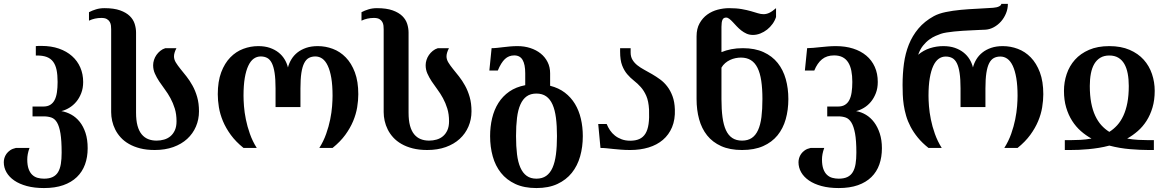

<svg xmlns="http://www.w3.org/2000/svg" viewBox="-68 -769 6081 998"><path d="M101.1 -215.3H157.7Q178.7 -215.3 192.9 -223.9Q207 -232.4 215.6 -248.5Q224.1 -264.6 227.8 -288.6Q231.4 -312.5 231.4 -343.3Q231.4 -379.4 226.1 -405.3Q220.7 -431.2 208.3 -448Q195.8 -464.8 175.3 -472.7Q154.8 -480.5 125 -480.5H118.2V-529.3Q126 -530.3 133.3 -530.3Q140.6 -530.3 147.9 -530.3Q198.2 -530.3 238.3 -516.4Q278.3 -502.4 306.4 -477.5Q334.5 -452.6 349.4 -418.2Q364.3 -383.8 364.3 -342.8Q364.3 -310.5 354.2 -284.7Q344.2 -258.8 328.1 -239.7Q312 -220.7 291.7 -208.5Q271.5 -196.3 251 -191.4Q277.8 -187 302.5 -173.3Q327.1 -159.7 346.2 -136Q365.2 -112.3 376.5 -78.1Q387.7 -43.9 387.7 1.5Q387.7 47.9 373.8 85.9Q359.9 124 331.5 151.4Q303.2 178.7 260.7 193.6Q218.3 208.5 160.6 208.5Q110.4 208.5 71.5 198Q32.7 187.5 6.1 169.2Q-20.5 150.9 -34.4 126.5Q-48.3 102.1 -48.3 74.2Q-48.3 64 -45.2 52.7Q-42 41.5 -34.7 31Q-27.3 20.5 -15.4 12.2Q-3.4 3.9 14.6 0H85.4Q79.1 17.1 76.4 31.7Q73.7 46.4 73.7 59.6Q73.7 89.8 80.8 109.4Q87.9 128.9 100.1 140.1Q112.3 151.4 127.9 155.5Q143.6 159.7 160.6 159.7Q188 159.7 205.8 151.1Q223.6 142.6 233.9 125.5Q244.1 108.4 248.3 83Q252.4 57.6 252.4 24.4Q252.4 -38.1 246.3 -75.2Q240.2 -112.3 228.5 -132.1Q216.8 -151.9 199.2 -158Q181.6 -164.1 159.2 -164.1H101.1Z M509.8 -616.7Q509.8 -625 508.8 -635.3Q507.8 -645.5 502.9 -654.5Q498 -663.6 487.8 -669.7Q477.5 -675.8 459 -675.8Q424.3 -675.8 394.5 -661.6V-705.6Q411.1 -714.4 431.2 -720.5Q451.2 -726.6 474.6 -726.6Q524.4 -726.6 556.4 -715.1Q588.4 -703.6 606.7 -685.5Q625 -667.5 632.1 -644.8Q639.2 -622.1 639.2 -599.6V-183.6Q639.2 -143.6 646.7 -115.7Q654.3 -87.9 668.5 -70.8Q682.6 -53.7 702.1 -45.9Q721.7 -38.1 746.1 -38.1Q766.1 -38.1 784.9 -43.5Q803.7 -48.8 818.1 -61Q832.5 -73.2 841.1 -92.3Q849.6 -111.3 849.6 -138.7Q849.6 -175.3 840.6 -204.6Q831.5 -233.9 818.1 -258.5Q804.7 -283.2 788.8 -304.4Q772.9 -325.7 759.5 -345.9Q746.1 -366.2 737.1 -386.5Q728 -406.7 728 -430.2Q728 -443.4 732.4 -457.3Q736.8 -471.2 745.1 -483.2Q753.4 -495.1 765.1 -504.6Q776.9 -514.2 791.5 -518.6H849.1Q842.3 -505.4 839.4 -495.1Q836.4 -484.9 836.4 -476.1Q836.4 -460 845.9 -444.3Q855.5 -428.7 870.1 -410.6Q884.8 -392.6 901.4 -371.6Q918 -350.6 932.6 -324.2Q947.3 -297.9 956.8 -264.9Q966.3 -231.9 966.3 -190.4Q966.3 -147.9 950.4 -111.1Q934.6 -74.2 905 -47.1Q875.5 -20 832.8 -4.6Q790 10.7 736.3 10.7Q693.8 10.7 660.6 2.2Q627.4 -6.3 602.3 -20.8Q577.1 -35.2 559.6 -54.4Q542 -73.7 531 -95.7Q520 -117.7 514.9 -140.9Q509.8 -164.1 509.8 -186Z M1428.7 -418.5Q1423.3 -440.9 1411.1 -460.9Q1398.9 -481 1379.9 -496.1Q1360.8 -511.2 1334.7 -520.3Q1308.6 -529.3 1274.4 -529.3Q1234.4 -529.3 1196.5 -515.1Q1158.7 -501 1129.2 -470.7Q1099.6 -440.4 1081.8 -393.1Q1064 -345.7 1064 -279.3Q1064 -247.1 1069.8 -211.4Q1075.7 -175.8 1090.8 -139.4Q1106 -103.1 1131.8 -67.7Q1157.7 -32.3 1197.8 0H1266.6Q1244.6 -34.7 1231 -73.3Q1217.3 -111.8 1210 -148.5Q1202.6 -185.1 1200.2 -217.1Q1197.8 -249 1197.8 -271Q1197.8 -325.2 1204.3 -363.8Q1210.9 -402.4 1222.7 -427.3Q1234.4 -452.2 1250.7 -463.9Q1267.1 -475.6 1287.1 -475.6Q1306.6 -475.6 1321 -467.8Q1335.4 -460 1345 -440.9Q1354.5 -421.9 1359.4 -389.9Q1364.3 -357.9 1364.3 -309.6V-212.4H1493.7V-309.6Q1493.7 -357.9 1498.5 -389.9Q1503.4 -421.9 1513.2 -440.9Q1522.9 -460 1537.4 -467.8Q1551.8 -475.6 1571.3 -475.6Q1591.3 -475.6 1607.7 -463.9Q1624 -452.2 1635.7 -427.3Q1647.5 -402.4 1654.1 -363.8Q1660.6 -325.2 1660.6 -271Q1660.6 -249 1658.2 -217.1Q1655.8 -185.1 1648.4 -148.5Q1641.1 -111.8 1627.4 -73.3Q1613.8 -34.7 1591.8 0H1660.6Q1700.7 -32.3 1726.6 -67.7Q1752.4 -103.1 1767.6 -139.4Q1782.7 -175.8 1788.6 -211.4Q1794.4 -247.1 1794.4 -279.3Q1794.4 -345.7 1776.6 -393.1Q1758.8 -440.4 1729.2 -470.7Q1699.7 -501 1661.9 -515.1Q1624 -529.3 1584 -529.3Q1549.8 -529.3 1523.4 -520.3Q1497.1 -511.2 1478 -496.1Q1459 -481 1446.8 -460.9Q1434.6 -440.9 1428.7 -418.5Z M1926.3 -616.7Q1926.3 -625 1925.3 -635.3Q1924.3 -645.5 1919.4 -654.5Q1914.6 -663.6 1904.3 -669.7Q1894 -675.8 1875.5 -675.8Q1840.8 -675.8 1811 -661.6V-705.6Q1827.6 -714.4 1847.7 -720.5Q1867.7 -726.6 1891.1 -726.6Q1940.9 -726.6 1972.9 -715.1Q2004.9 -703.6 2023.2 -685.5Q2041.5 -667.5 2048.6 -644.8Q2055.7 -622.1 2055.7 -599.6V-183.6Q2055.7 -143.6 2063.2 -115.7Q2070.8 -87.9 2085 -70.8Q2099.1 -53.7 2118.7 -45.9Q2138.2 -38.1 2162.6 -38.1Q2182.6 -38.1 2201.4 -43.5Q2220.2 -48.8 2234.6 -61Q2249 -73.2 2257.6 -92.3Q2266.1 -111.3 2266.1 -138.7Q2266.1 -175.3 2257.1 -204.6Q2248 -233.9 2234.6 -258.5Q2221.2 -283.2 2205.3 -304.4Q2189.5 -325.7 2176 -345.9Q2162.6 -366.2 2153.6 -386.5Q2144.5 -406.7 2144.5 -430.2Q2144.5 -443.4 2148.9 -457.3Q2153.3 -471.2 2161.6 -483.2Q2169.9 -495.1 2181.6 -504.6Q2193.4 -514.2 2208 -518.6H2265.6Q2258.8 -505.4 2255.9 -495.1Q2252.9 -484.9 2252.9 -476.1Q2252.9 -460 2262.5 -444.3Q2272 -428.7 2286.6 -410.6Q2301.3 -392.6 2317.9 -371.6Q2334.5 -350.6 2349.1 -324.2Q2363.8 -297.9 2373.3 -264.9Q2382.8 -231.9 2382.8 -190.4Q2382.8 -147.9 2366.9 -111.1Q2351.1 -74.2 2321.5 -47.1Q2292 -20 2249.3 -4.6Q2206.5 10.7 2152.8 10.7Q2110.4 10.7 2077.1 2.2Q2043.9 -6.3 2018.8 -20.8Q1993.7 -35.2 1976.1 -54.4Q1958.5 -73.7 1947.5 -95.7Q1936.5 -117.7 1931.4 -140.9Q1926.3 -164.1 1926.3 -186Z M2479.5 -61.5Q2479.5 -110.4 2490 -154.5Q2500.5 -198.7 2522.7 -233.9Q2544.9 -269 2579.3 -293Q2613.8 -316.9 2662.1 -326.2V-388.2Q2662.1 -434.1 2648.4 -457.5Q2634.8 -481 2605 -481Q2576.7 -481 2556.6 -462.2Q2536.6 -443.4 2519.5 -402.3H2475.6L2487.3 -518.6Q2501.5 -518.6 2516.6 -520.3Q2531.7 -522 2548.3 -523.9Q2564.9 -525.9 2583.3 -527.6Q2601.6 -529.3 2622.6 -529.3Q2657.7 -529.3 2688.5 -519.3Q2719.2 -509.3 2742.2 -491Q2765.1 -472.7 2778.3 -446.5Q2791.5 -420.4 2791.5 -388.2V-323.2Q2835.9 -312 2867.9 -287.6Q2899.9 -263.2 2920.7 -228.8Q2941.4 -194.3 2951.4 -151.6Q2961.4 -108.9 2961.4 -61.5Q2961.4 -5.4 2947.5 43.7Q2933.6 92.8 2904.3 129.4Q2875 166 2829.3 187.3Q2783.7 208.5 2720.2 208.5Q2656.2 208.5 2610.6 187.3Q2564.9 166 2535.9 129.4Q2506.8 92.8 2493.2 43.7Q2479.5 -5.4 2479.5 -61.5ZM2614.3 -62Q2614.3 -8.3 2619.4 33Q2624.5 74.2 2637 102.3Q2649.4 130.4 2669.7 145Q2689.9 159.7 2720.2 159.7Q2750.5 159.7 2771 145.3Q2791.5 130.9 2804 102.8Q2816.4 74.7 2821.8 33.4Q2827.1 -7.8 2827.1 -61.5Q2827.1 -115.2 2821.8 -156.5Q2816.4 -197.8 2804 -225.8Q2791.5 -253.9 2771 -268.3Q2750.5 -282.7 2720.2 -282.7Q2689.9 -282.7 2669.7 -268.3Q2649.4 -253.9 2637 -225.8Q2624.5 -197.8 2619.4 -156.5Q2614.3 -115.2 2614.3 -62Z M3208 -37.6Q3235.8 -37.6 3255.4 -46.4Q3274.9 -55.2 3286.9 -74.5Q3298.8 -93.8 3303.2 -124.5Q3307.6 -155.3 3305.7 -199.7Q3303.2 -243.7 3291.3 -270.8Q3279.3 -297.9 3262.7 -316.4Q3246.1 -335 3227.3 -349.6Q3208.5 -364.3 3192.4 -383.1Q3176.3 -401.9 3165.8 -429Q3155.3 -456.1 3155.3 -500V-518.6H3210V-496.1Q3210 -474.1 3219.5 -458.3Q3229 -442.4 3244.6 -429.9Q3260.3 -417.5 3280.5 -406.5Q3300.8 -395.5 3321.8 -383.3Q3342.8 -371.1 3363.5 -356Q3384.3 -340.8 3400.6 -319.3Q3417 -297.9 3427.7 -269Q3438.5 -240.2 3439.9 -200.2Q3441.9 -147.5 3425.3 -107.9Q3408.7 -68.4 3377.7 -42Q3346.7 -15.6 3303.2 -2.4Q3259.8 10.7 3208 10.7Q3182.6 10.7 3160.9 9Q3139.2 7.3 3120.4 5.4Q3101.6 3.4 3085 1.7Q3068.4 0 3053.2 0L3041.5 -124.5H3085.4Q3092.3 -107.4 3102.8 -91.8Q3113.3 -76.2 3128.4 -64.2Q3143.6 -52.2 3163.3 -44.9Q3183.1 -37.6 3208 -37.6Z M4029.8 -253.9Q4029.8 -197.8 4016.1 -149.4Q4002.4 -101.1 3973.4 -65.4Q3944.3 -29.8 3898.7 -9.5Q3853 10.7 3789.1 10.7Q3725.6 10.7 3680.7 -9.5Q3635.7 -29.8 3607.4 -65.4Q3579.1 -101.1 3565.9 -149.4Q3552.7 -197.8 3552.7 -253.9V-580.1Q3552.7 -620.1 3568.4 -647.9Q3584 -675.8 3608.4 -693.4Q3632.8 -710.9 3662.8 -718.8Q3692.9 -726.6 3721.7 -726.6Q3759.8 -726.6 3787.4 -721.7Q3814.9 -716.8 3835.4 -710.9Q3856 -705.1 3871.3 -700.2Q3886.7 -695.3 3900.9 -695.3Q3915.5 -695.3 3930.4 -702.1Q3945.3 -709 3965.8 -726.6V-680.7Q3960 -662.1 3947.8 -645Q3935.5 -627.9 3919.4 -615.2Q3903.3 -602.5 3884.3 -595Q3865.2 -587.4 3845.7 -587.4Q3827.6 -587.4 3812.7 -594Q3797.9 -600.6 3784.9 -610.8Q3772 -621.1 3761.2 -632.6Q3750.5 -644 3741 -654.3Q3731.4 -664.6 3722.9 -671.1Q3714.4 -677.7 3706.5 -677.7Q3692.4 -677.7 3687.3 -666Q3682.1 -654.3 3682.1 -629.4V-498Q3705.6 -507.8 3733.2 -513.2Q3760.7 -518.6 3793.5 -518.6Q3856 -518.6 3900.9 -498Q3945.8 -477.5 3974.4 -441.7Q4002.9 -405.8 4016.4 -357.7Q4029.8 -309.6 4029.8 -253.9ZM3895 -254.4Q3895 -308.6 3888.9 -349.1Q3882.8 -389.6 3869.4 -416.5Q3856 -443.4 3834.7 -456.5Q3813.5 -469.7 3783.2 -469.7Q3770 -469.7 3755.4 -466.8Q3740.7 -463.9 3727.1 -457.5Q3713.4 -451.2 3701.7 -441.2Q3689.9 -431.2 3682.1 -417.5V-253.9Q3682.1 -200.2 3687.5 -159.9Q3692.9 -119.6 3705.3 -92.5Q3717.8 -65.4 3738.3 -51.8Q3758.8 -38.1 3789.1 -38.1Q3819.3 -38.1 3839.6 -51.8Q3859.9 -65.4 3872.3 -92.8Q3884.8 -120.1 3889.9 -160.4Q3895 -200.7 3895 -254.4Z M4288.6 -215.3Q4309.6 -215.3 4323.7 -223.9Q4337.9 -232.4 4346.4 -248.5Q4355 -264.6 4358.6 -288.6Q4362.3 -312.5 4362.3 -343.3Q4362.3 -375.5 4357.2 -401.1Q4352.1 -426.8 4340.8 -444.6Q4329.6 -462.4 4311.5 -471.7Q4293.5 -481 4267.6 -481Q4229.5 -481 4204.8 -460.9Q4180.2 -440.9 4164.6 -402.3H4115.7L4127.4 -518.6Q4141.6 -518.6 4158.9 -520.3Q4176.3 -522 4195.6 -523.9Q4214.8 -525.9 4235.4 -527.6Q4255.9 -529.3 4276.9 -529.3Q4326.2 -529.3 4366.2 -516.6Q4406.2 -503.9 4434.8 -480Q4463.4 -456.1 4479 -421.4Q4494.6 -386.7 4494.6 -342.8Q4494.6 -310.5 4484.6 -284.7Q4474.6 -258.8 4458.7 -239.7Q4442.9 -220.7 4422.6 -208.5Q4402.3 -196.3 4381.8 -191.4Q4408.7 -187 4433.1 -172.4Q4457.5 -157.7 4475.8 -133.3Q4494.1 -108.9 4505.1 -75Q4516.1 -41 4516.1 1.5Q4516.1 47.9 4502.7 85.9Q4489.3 124 4461.4 151.4Q4433.6 178.7 4391.4 193.6Q4349.1 208.5 4291.5 208.5Q4241.2 208.5 4202.4 198Q4163.6 187.5 4137 169.2Q4110.4 150.9 4096.4 126.5Q4082.5 102.1 4082.5 74.2Q4082.5 64 4085.7 52.7Q4088.9 41.5 4096.2 31Q4103.5 20.5 4115.5 12.2Q4127.4 3.9 4145.5 0H4216.3Q4210 17.1 4207.3 31.7Q4204.6 46.4 4204.6 59.6Q4204.6 89.8 4211.7 109.4Q4218.8 128.9 4231 140.1Q4243.2 151.4 4258.8 155.5Q4274.4 159.7 4291.5 159.7Q4318.8 159.7 4336.7 151.1Q4354.5 142.6 4364.7 125.5Q4375 108.4 4379.2 83Q4383.3 57.6 4383.3 24.4Q4383.3 -38.1 4376.5 -75.2Q4369.6 -112.3 4357.4 -132.1Q4345.2 -151.9 4328.1 -158Q4311 -164.1 4290 -164.1H4231.9V-215.3Z M4989.3 -418.5Q4995.1 -440.9 5007.3 -460.9Q5019.5 -481 5038.6 -496.1Q5057.6 -511.2 5084 -520.3Q5110.4 -529.3 5144.5 -529.3Q5184.6 -529.3 5222.4 -515.1Q5260.3 -501 5289.8 -470.7Q5319.3 -440.4 5337.2 -393.1Q5355 -345.7 5355 -279.3Q5355 -247.1 5349.1 -211.2Q5343.3 -175.3 5328.1 -139.2Q5313 -103 5287.1 -67.6Q5261.2 -32.2 5221.2 0H5152.3Q5174.3 -34.7 5188 -73.2Q5201.7 -111.8 5209 -148.4Q5216.3 -185.1 5218.8 -217Q5221.2 -249 5221.2 -271Q5221.2 -324.7 5214.6 -363.3Q5208 -401.9 5196.3 -426.8Q5184.6 -451.7 5168.2 -463.4Q5151.9 -475.1 5131.8 -475.1Q5112.3 -475.1 5097.9 -467.3Q5083.5 -459.5 5073.7 -440.7Q5064 -421.9 5059.1 -389.9Q5054.2 -357.9 5054.2 -309.6V-212.4H4924.8V-309.6Q4924.8 -357.9 4919.9 -389.9Q4915 -421.9 4905.5 -440.7Q4896 -459.5 4881.6 -467.3Q4867.2 -475.1 4847.7 -475.1Q4827.6 -475.1 4811.3 -463.4Q4794.9 -451.7 4783.2 -426.8Q4771.5 -401.9 4764.9 -363.3Q4758.3 -324.7 4758.3 -271Q4758.3 -249 4760.7 -217Q4763.2 -185.1 4770.5 -148.4Q4777.8 -111.8 4791.5 -73.2Q4805.2 -34.7 4827.1 0H4758.3Q4725.6 -25.9 4702.9 -53.7Q4680.2 -81.5 4665.3 -109.9Q4650.4 -138.2 4642.1 -166.7Q4633.8 -195.3 4629.6 -223.1Q4625.5 -251 4624.5 -277.3Q4623.5 -303.7 4623.5 -327.6Q4623.5 -385.3 4630.6 -438.2Q4637.7 -491.2 4656 -537.1Q4674.3 -583 4705.8 -620.6Q4737.3 -658.2 4786.1 -685.1Q4811 -698.7 4847.7 -706.3Q4884.3 -713.9 4925.8 -717.8Q4967.3 -721.7 5011 -723.6Q5054.7 -725.6 5093.8 -728.5Q5113.8 -730 5125.2 -735.8Q5136.7 -741.7 5136.7 -749H5170.9Q5170.9 -723.1 5161.1 -699.5Q5151.4 -675.8 5135.3 -657.5Q5119.1 -639.2 5098.1 -627.7Q5077.1 -616.2 5054.7 -614.7Q5041 -614.3 5021.7 -613.3Q5002.4 -612.3 4980.5 -611.3Q4958.5 -610.4 4935.5 -608.9Q4912.6 -607.4 4891.4 -605.2Q4870.1 -603 4852.1 -600.1Q4834 -597.2 4822.8 -593.3Q4811.5 -589.4 4795.4 -582.5Q4779.3 -575.7 4762.5 -563.5Q4745.6 -551.3 4730 -532Q4714.4 -512.7 4704.6 -484.4Q4732.4 -507.8 4766.1 -518.6Q4799.8 -529.3 4835 -529.3Q4869.1 -529.3 4895.3 -520.3Q4921.4 -511.2 4940.4 -496.1Q4959.5 -481 4971.7 -460.9Q4983.9 -440.9 4989.3 -418.5Z M5494.6 -40.5Q5520 -40.5 5548.1 -42Q5576.2 -43.5 5605.5 -48.8Q5576.2 -64.9 5550.3 -87.6Q5524.4 -110.4 5504.9 -140.9Q5485.4 -171.4 5473.9 -210.2Q5462.4 -249 5462.4 -296.9Q5462.4 -342.3 5476.6 -384.3Q5490.7 -426.3 5519.5 -458.5Q5548.3 -490.7 5592.8 -510Q5637.2 -529.3 5698.2 -529.3Q5758.8 -529.3 5803.5 -510Q5848.1 -490.7 5877 -458.5Q5905.8 -426.3 5919.9 -384.3Q5934.1 -342.3 5934.1 -296.9Q5934.1 -249 5922.6 -210.2Q5911.1 -171.4 5891.6 -140.9Q5872.1 -110.4 5845.9 -87.6Q5819.8 -64.9 5791 -48.8Q5820.3 -43.5 5848.4 -42Q5876.5 -40.5 5901.9 -40.5H5929.7V10.7H5901.9Q5859.4 10.7 5806.2 6.3Q5752.9 2 5698.2 -12.2Q5670.9 -4.9 5643.6 -0.5Q5616.2 3.9 5590.1 6.3Q5564 8.8 5539.8 9.8Q5515.6 10.7 5494.6 10.7H5466.8V-40.5ZM5698.2 -480.5Q5670.9 -480.5 5651.6 -469Q5632.3 -457.5 5620.1 -436.8Q5607.9 -416 5602.3 -386.7Q5596.7 -357.4 5596.7 -322.3Q5596.7 -272.9 5604 -234.6Q5611.3 -196.3 5624.8 -167.5Q5638.2 -138.7 5656.7 -118.2Q5675.3 -97.7 5698.2 -83.5Q5720.7 -97.7 5739.3 -118.2Q5757.8 -138.7 5771.2 -167.7Q5784.7 -196.8 5792 -234.9Q5799.3 -272.9 5799.3 -322.3Q5799.3 -357.4 5793.7 -386.7Q5788.1 -416 5776.1 -436.8Q5764.2 -457.5 5744.9 -469Q5725.6 -480.5 5698.2 -480.5Z"/></svg>

Font: Arian AMU Serif
Style: Bold
Weight: 700
Designer: Ruben Hakobyan (Tarumian)
Foundry: Ruben Hakobyan (Tarumian)
Version: Version 1.002